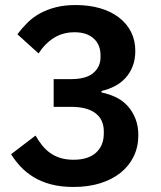

<svg xmlns="http://www.w3.org/2000/svg" viewBox="-20 -730 640 762"><path d="M262 -416Q322 -416 350.5 -440.5Q379 -465 379 -503V-510Q379 -553 351.5 -577.5Q324 -602 276 -602Q230 -602 194.5 -580Q159 -558 133 -518L49 -594Q67 -618 88.5 -639.5Q110 -661 138 -676.5Q166 -692 201 -701Q236 -710 280 -710Q333 -710 376.5 -697.5Q420 -685 451.5 -661Q483 -637 500 -603.5Q517 -570 517 -528Q517 -494 506.5 -467Q496 -440 477.5 -420Q459 -400 434.5 -387.5Q410 -375 383 -369V-363Q413 -357 440 -344Q467 -331 486.5 -309.5Q506 -288 517.5 -259Q529 -230 529 -193Q529 -147 510.5 -109Q492 -71 458 -44Q424 -17 377 -2.5Q330 12 272 12Q221 12 182 1.5Q143 -9 113.5 -27Q84 -45 62 -68.5Q40 -92 24 -118L121 -192Q133 -171 147 -153.5Q161 -136 179 -123Q197 -110 220 -103Q243 -96 272 -96Q330 -96 361 -124Q392 -152 392 -201V-208Q392 -256 358.5 -281Q325 -306 262 -306H193V-416Z"/></svg>

Font: IBM Plex Sans Hebrew SemiBold
Style: Regular
Weight: 600
Designer: Mike Abbink, Paul van der Laan, Pieter van Rosmalen, Yanek Iontef
Foundry: Bold Monday
Version: Version 1.2